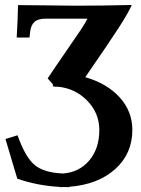

<svg xmlns="http://www.w3.org/2000/svg" viewBox="-20 -753 569 775"><path d="M193.4 -404.3V-412.6L172.4 -436.5Q207.5 -489.3 248.8 -548.8Q290 -608.4 307.4 -634.5Q324.7 -660.6 333 -677.7H164.1Q133.8 -677.7 119.1 -664.6Q104.5 -651.4 101.6 -623.5L99.1 -601.6H47.4Q51.8 -674.3 52.7 -732.4Q81.1 -732.4 180.4 -731.2Q279.8 -730 283.7 -730Q392.6 -730 511.7 -732.9Q500 -704.1 458.5 -639.9Q417 -575.7 324.2 -441.4Q411.6 -416.5 462.9 -360.1Q514.2 -303.7 514.2 -228.5Q514.2 -132.8 445.1 -70.6Q376 -8.3 259.8 1V2.4Q244.1 2.4 236.3 2Q231.4 2.4 221.7 2.4V1.5Q131.3 -3.4 49.8 -31.7Q43.5 -54.7 2 -191.9L50.8 -207Q82 -118.7 119.6 -87.2Q157.2 -55.7 234.4 -52.7Q300.3 -57.6 340.6 -105.7Q380.9 -153.8 380.9 -228.5Q380.9 -296.9 331.5 -347.2Q282.2 -397.5 210.4 -403.3L202.6 -402.3L201.2 -403.8Q199.7 -403.8 197 -404.1Q194.3 -404.3 193.4 -404.3Z"/></svg>

Font: Flanker
Style: Bold
Weight: 700
Designer: Flanker
Foundry: Flanker
Version: Version 2.021